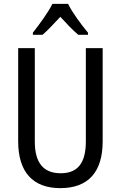

<svg xmlns="http://www.w3.org/2000/svg" viewBox="-20 -963 625 993"><path d="M332 -943H251C230 -900 186 -840 150 -794V-783H200C227 -806 259 -841 292 -876C324 -841 355 -808 385 -783H435V-794C400 -836 354 -898 332 -943ZM511 -232V-714H424V-232C424 -121 383 -67 294 -67C206 -67 160 -119 160 -231V-714H74V-232C74 -73 150 10 292 10C438 10 511 -75 511 -232Z"/></svg>

Font: Noto Sans Condensed
Style: Regular
Weight: 400
Width: 3
Designer: Monotype Design Team
Foundry: Monotype Imaging Inc.
Version: Version 2.013